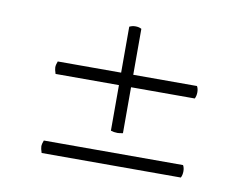

<svg xmlns="http://www.w3.org/2000/svg" viewBox="-53 -581 682 531"><g transform="rotate(10 288.5 -316.0)"><path d="M93 -343Q89 -355 89 -361Q89 -368 93 -378H271V-507Q279 -511 288 -511Q298 -511 305 -507V-378H484Q488 -371 488 -361Q488 -351 484 -343H305V-214Q295 -212 290 -212Q280 -212 271 -215V-343ZM484 -156Q488 -149 488 -139Q488 -129 484 -121H93Q89 -133 89 -139Q89 -146 93 -156Z"/></g></svg>

Font: Arima Madurai ExtraLight
Style: Regular
Weight: 275
Designer: Joana Correia and Natanael Gama
Foundry: NDISCOVER
Version: Version 1.019